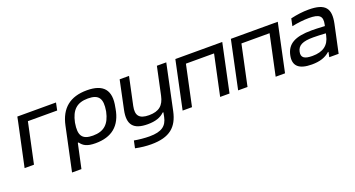

<svg xmlns="http://www.w3.org/2000/svg" viewBox="-45 -1094 3488 1885"><g transform="rotate(-20 1698.5 -151.5)"><path d="M45 0H143L233 -422H539L555 -500H151L141 -450Z M1084 -244 1086 -256C1122 -427 1052 -509 879 -509C704 -509 601 -425 565 -256L468 200H566L621 -55H629C658 -15 694 9 785 9C952 9 1055 -71 1084 -244ZM662 -247 663 -253C688 -373 745 -430 862 -430C976 -430 1009 -377 988 -253L987 -247C961 -126 902 -70 786 -70C672 -70 641 -123 662 -247Z M1607 -26 1707 -500H1609L1547 -209C1527 -115 1477 -70 1372 -70C1269 -70 1236 -114 1256 -209L1318 -500H1220L1158 -205C1126 -55 1182 9 1330 9C1410 9 1465 -10 1505 -49H1513L1504 -3C1486 84 1434 127 1305 127C1256 127 1194 121 1146 112L1130 188C1187 200 1241 206 1295 206C1488 206 1574 129 1607 -26Z M1696 0H1794L1884 -422H2178L2088 0H2186L2292 -500H1802Z M2276 0H2374L2464 -422H2758L2668 0H2766L2872 -500H2382Z M3196 -509C3134 -509 3074 -501 3008 -486L2992 -410C3055 -423 3117 -430 3171 -430C3277 -430 3315 -404 3295 -315L3292 -302C3228 -306 3182 -307 3156 -307C2980 -307 2898 -259 2875 -150C2852 -42 2911 9 3045 9C3129 9 3187 -11 3233 -52H3239L3228 0H3326L3388 -290C3420 -442 3373 -509 3196 -509ZM2973 -150C2986 -212 3035 -237 3146 -237C3177 -237 3230 -235 3277 -232L3272 -209C3252 -115 3190 -68 3078 -68C2992 -68 2961 -93 2973 -150Z"/></g></svg>

Font: LT Wave
Style: Italic
Weight: 400
Designer: Daniel Lyons
Version: Version 2.5 (Glyphs App)